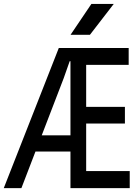

<svg xmlns="http://www.w3.org/2000/svg" viewBox="-76 -976 696 996"><path d="M371 -335V-88.5H597V0H289.5V-190H108L35 0H-56.5L229 -727H591.5V-639.5H371V-421.5H572V-335ZM254.5 -570.5 140.5 -274H289.5V-658.5H285.5ZM514 -955.5 390.5 -795.5H290L398 -955.5Z"/></svg>

Font: SplineSansMono30
Style: Regular
Weight: 400
Designer: Eben Sorkin, Mirko Velimirovic
Foundry: Sorkin Type
Version: Version 1.000